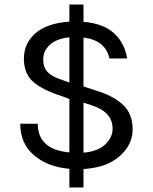

<svg xmlns="http://www.w3.org/2000/svg" viewBox="-20 -733 672 844"><path d="M69 -189H146Q146 -76 285 -63V-298L253 -310Q170 -336 127.5 -372Q85 -408 85 -475Q85 -542 135.5 -586.5Q186 -631 285 -638V-713H347V-637Q434 -630 481 -587Q528 -544 539 -476H461Q444 -556 347 -568V-353L417 -330Q486 -307 524.5 -268.5Q563 -230 563 -163.5Q563 -97 506 -46.5Q449 4 347 10V91H285V9Q190 1 129.5 -50.5Q69 -102 69 -189ZM255 -381 285 -370V-569Q228 -563 199 -536Q170 -509 170 -472.5Q170 -436 190 -415.5Q210 -395 255 -381ZM347 -62Q410 -67 442.5 -98Q475 -129 475 -167Q475 -241 383 -270L347 -282Z"/></svg>

Font: Karmilla
Style: Regular
Weight: 400
Designer: Jonathan Pinhorn
Version: Version 1.000